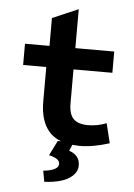

<svg xmlns="http://www.w3.org/2000/svg" viewBox="-62 -766 723 1033"><g transform="rotate(5 300.0 -249.5)"><path d="M335.9 43Q394 62.5 394 117.2Q394 149.9 368.7 173.3Q343.3 196.8 304.9 207.8Q266.6 218.8 216.8 221.2L206.1 162.1Q288.1 153.8 288.1 118.2Q288.1 104.5 275.1 94.2Q262.2 84 230 76.2L270 -3.9H288.1Q173.8 -46.9 173.8 -210.9V-395H48.8V-509.8H181.2V-660.2L320.8 -720.2V-509.8H530.8V-395H320.8V-211.9Q320.8 -153.8 345.7 -128.4Q370.6 -103 424.8 -103Q475.1 -103 523.9 -122.1L549.8 -16.1Q461.9 12.2 388.2 12.2Q380.9 12.2 350.1 9.8Z"/></g></svg>

Font: Office Code Pro D Bold
Style: Regular
Weight: 700
Designer: Nathan Rutzky & Paul D. Hunt
Foundry: Adobe Systems Incorporated
Version: Version 1.004;PS 001.004;hotconv 1.0.70;makeotf.lib2.5.58329